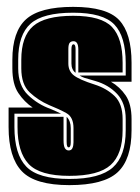

<svg xmlns="http://www.w3.org/2000/svg" viewBox="-20 -526 408 559"><path d="M182 13Q82 13 43.5 -27.5Q5 -68 5 -156V-213H75Q51 -229 33.5 -255Q16 -281 16 -327V-352Q16 -434 56 -470Q96 -506 193 -506Q291 -506 327 -467.5Q363 -429 363 -343V-288H303Q329 -273 346 -248Q363 -223 363 -179V-147Q363 -62 322.5 -24.5Q282 13 182 13ZM182 -5Q271 -5 308.5 -38.5Q346 -72 346 -147V-179Q346 -226 321 -252.5Q296 -279 258 -290L241 -295Q233 -297 225.5 -299.5Q218 -302 212 -306H346V-343Q346 -420 313 -454.5Q280 -489 193 -489Q105 -489 69 -457Q33 -425 33 -352V-327Q33 -277 61.5 -249.5Q90 -222 127 -209Q132 -207 143 -202Q154 -197 158 -195H22V-156Q22 -77 56.5 -41Q91 -5 182 -5ZM182 -14Q96 -14 63.5 -48.5Q31 -83 31 -156V-186H165V-118Q165 -101 169 -94.5Q173 -88 180 -88Q188 -88 191 -95Q194 -102 194 -112V-153Q194 -185 173.5 -196.5Q153 -208 123 -220Q91 -234 66.5 -257Q42 -280 42 -327V-352Q42 -420 76.5 -450Q111 -480 193 -480Q275 -480 306 -447.5Q337 -415 337 -343V-315H208V-382Q208 -406 194 -406Q187 -406 183 -401.5Q179 -397 179 -383V-341Q179 -319 195 -306.5Q211 -294 255 -280Q290 -269 313.5 -246.5Q337 -224 337 -179V-147Q337 -77 302 -45.5Q267 -14 182 -14ZM200 -314Q188 -323 188 -341V-383Q188 -397 194 -397Q200 -397 200 -383ZM180 -97Q177 -97 175.5 -100.5Q174 -104 174 -114V-186Q186 -174 186 -153V-112Q186 -97 180 -97Z"/></svg>

Font: Alumni Sans Collegiate One
Style: Regular
Weight: 400
Designer: Robert E. Leuschke
Foundry: Robert E. Leuschke
Version: Version 1.100